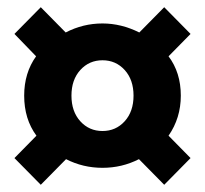

<svg xmlns="http://www.w3.org/2000/svg" viewBox="-20 -595 568 532"><path d="M93 -83 20 -157 81 -219Q47 -265 47 -330Q47 -393 80 -439L20 -501L93 -575L162 -505Q210 -530 264 -530Q316 -530 366 -505L435 -575L508 -501L447 -439Q481 -394 481 -330Q481 -268 447 -219L508 -157L435 -83L365 -154Q318 -130 264 -130Q210 -130 163 -154ZM202.5 -259Q227 -232 264 -232Q301 -232 325.5 -259Q350 -286 350 -330Q350 -374 325.5 -401Q301 -428 264 -428Q227 -428 202.5 -401Q178 -374 178 -330Q178 -286 202.5 -259Z"/></svg>

Font: Toshiba Sans
Style: Bold
Weight: 700
Designer: Paul D. Hunt
Foundry: Toshiba Corporation
Version: Version 2.020;PS 2.0;hotconv 1.0.86;makeotf.lib2.5.63406